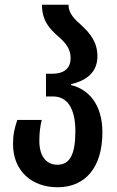

<svg xmlns="http://www.w3.org/2000/svg" viewBox="-20 -780 493 810"><path d="M223 10C342 10 412 -76 412 -222C412 -341 352 -404 280 -421V-425C352 -442 391 -480 391 -543C391 -603 359 -640 326 -671C293 -700 269 -724 269 -760H157C157 -691 191 -657 226 -626C255 -601 278 -575 278 -535C278 -497 256 -469 201 -469H174V-373H205C262 -373 298 -325 298 -227C298 -127 274 -85 222 -85C173 -85 146 -124 146 -185C146 -219 149 -244 156 -274H53C41 -238 35 -213 35 -172C35 -58 115 10 223 10Z"/></svg>

Font: Noto Sans Georgian ExtraCondensed SemiBold
Style: Regular
Weight: 600
Width: 2
Designer: Monotype Design Team, Akaki Razmadze
Foundry: Google LLC
Version: Version 2.005